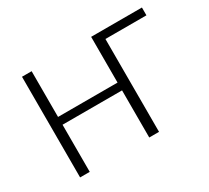

<svg xmlns="http://www.w3.org/2000/svg" viewBox="-130 -873 1186 1087"><g transform="rotate(-30 463.0 -329.0)"><path d="M896 -607H628V0H564V-308H175V0H112V-658H175V-359H564V-658H896Z"/></g></svg>

Font: Ysabeau Semilight
Style: Regular
Weight: 300
Designer: Christian Thalmann (Catharsis Fonts)
Version: Version 0.003